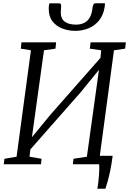

<svg xmlns="http://www.w3.org/2000/svg" viewBox="-20 -1001 787 1170"><path d="M573.5 149Q576.5 131 579 110.2Q581.5 89.5 583 69.2Q584.5 49 585 31Q585.5 13 584 0L522 -51.5H666.5Q660 -1 652 37.5Q644 76 636.2 103.5Q628.5 131 622.5 149ZM3 0 7 -33.5 81 -46 168.5 -694.5 107 -704.5 110.5 -743H322L318 -704.5L248 -694.5L170.5 -136L157.5 -144L289 -304L617 -676.5L589 -611.5L596.5 -694.5L527.5 -704.5L532 -743H747L742.5 -704.5L674.5 -694.5L587.5 -46L660 -33.5L657 0H424.5L427.5 -33.5L509.5 -46L587.5 -607.5L605 -602.5L473.5 -441L141 -63L169 -128L160 -46L233 -33.5L230 0ZM342 -980.5Q349 -980.5 351 -974.5Q353 -968.5 352.5 -959.5Q352 -951 351.2 -941Q350.5 -931 350.5 -922.5Q350.5 -887 374.8 -869Q399 -851 442.5 -851Q473 -851 494.2 -862.2Q515.5 -873.5 527.5 -895.2Q539.5 -917 543 -948Q544.5 -961.5 548.2 -971.2Q552 -981 561.5 -981H619.5Q619.5 -977.5 619.2 -972.8Q619 -968 618 -959Q610 -909 583.8 -876.5Q557.5 -844 519.5 -828.5Q481.5 -813 439 -813Q397.5 -813 360.5 -827Q323.5 -841 300.2 -870.5Q277 -900 277 -947Q277 -955.5 277.8 -964Q278.5 -972.5 281.5 -980.5Z"/></svg>

Font: Merriweather 28pt Light
Style: Italic
Weight: 300
Italic angle: -7.8°
Version: Version 2.101